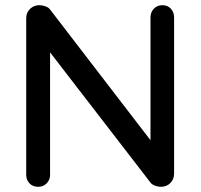

<svg xmlns="http://www.w3.org/2000/svg" viewBox="-20 -720 773 740"><path d="M606 -700Q626 -700 638.5 -686.5Q651 -673 651 -653V-51Q651 -29 636.5 -14.5Q622 0 600 0Q590 0 578.5 -4Q567 -8 561 -15L150 -548L173 -561V-46Q173 -27 160 -13.5Q147 0 127 0Q106 0 93.5 -13.5Q81 -27 81 -46V-649Q81 -672 96 -686Q111 -700 132 -700Q143 -700 155.5 -695.5Q168 -691 174 -682L575 -160L560 -146V-653Q560 -673 573 -686.5Q586 -700 606 -700Z"/></svg>

Font: Quicksand Light SemiBold
Style: Regular
Weight: 600
Version: Version 3.004